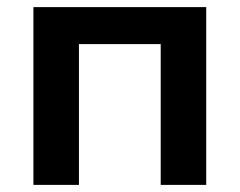

<svg xmlns="http://www.w3.org/2000/svg" viewBox="-20 -520 674 540"><path d="M74 0V-500H560V0H432V-396H202V0Z"/></svg>

Font: Geologica EX Med
Style: Regular
Weight: 500
Designer: Sindre Bremnes, Frode Helland
Foundry: Monokrom Skriftforlag AS
Version: Version 1.010;gftools[0.9.28]